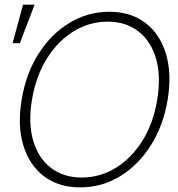

<svg xmlns="http://www.w3.org/2000/svg" viewBox="-20 -788 757 818"><path d="M321.8 10.3Q229.5 10.3 167.2 -37.1Q105 -84.5 79.3 -168.9Q53.7 -253.4 72.3 -363.3Q90.3 -474.1 143.8 -558.3Q197.3 -642.6 275.4 -690.2Q353.5 -737.8 445.8 -737.8Q537.6 -737.8 599.6 -690.4Q661.6 -643.1 687 -558.6Q712.4 -474.1 694.3 -363.3Q675.8 -252.9 622.6 -168.7Q569.3 -84.5 491.5 -37.1Q413.6 10.3 321.8 10.3ZM328.6 -31.7Q405.8 -31.7 472.7 -72.5Q539.6 -113.3 586.4 -187.7Q633.3 -262.2 649.9 -363.3Q666.5 -464.4 644.5 -539.1Q622.6 -613.8 569.1 -654.8Q515.6 -695.8 438.5 -695.8Q361.3 -695.8 294.4 -655Q227.5 -614.3 180.4 -539.6Q133.3 -464.8 116.2 -363.3Q99.6 -262.7 121.6 -188.2Q143.6 -113.8 197 -72.8Q250.5 -31.7 328.6 -31.7ZM33.7 -604 78.1 -768.1H127.4L64.5 -604Z"/></svg>

Font: Inter Display Extra Light
Style: Italic
Weight: 200
Italic angle: -9.39999°
Designer: Rasmus Andersson
Foundry: rsms
Version: Version 4.000;git-4fc901f